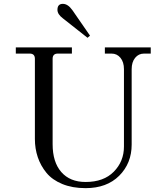

<svg xmlns="http://www.w3.org/2000/svg" viewBox="-20 -958 844 996"><path d="M306 -938Q332 -938 355 -906L447 -773L434 -762L306 -863Q278 -884 278 -907Q278 -938 306 -938ZM424 18Q355 18 303 -3.5Q251 -25 221 -61.5Q191 -98 176 -142.5Q161 -187 161 -237V-653Q161 -680 134 -680H62V-712H353V-680H280Q253 -680 253 -653V-210Q253 -117 298 -65.5Q343 -14 424 -14Q518 -14 570.5 -67.5Q623 -121 623 -198V-599Q623 -636 605 -658Q587 -680 559 -680H524V-712H762V-680H727Q699 -680 681 -658Q663 -636 663 -599V-208Q663 -111 598.5 -46.5Q534 18 424 18Z"/></svg>

Font: Old Standard TT
Style: Regular
Weight: 400
Designer: Alexey Kryukov <alexios@thessalonica.org.ru>
Version: Version 1.0